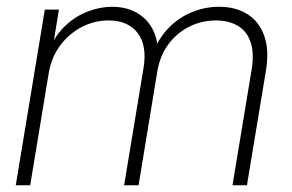

<svg xmlns="http://www.w3.org/2000/svg" viewBox="-20 -551 868 571"><path d="M26.9 0 113.3 -522.5H155.3L136.2 -406.2L127.9 -407.2Q146.5 -449.2 176.5 -476.6Q206.5 -503.9 242.4 -517.3Q278.3 -530.8 313 -530.8Q354.5 -530.8 384.8 -514.2Q415 -497.6 431.9 -467.8Q448.7 -438 449.7 -399.4L438.5 -402.3Q455.1 -441.4 484.1 -470.5Q513.2 -499.5 551.3 -515.1Q589.4 -530.8 631.3 -530.8Q682.1 -530.8 716.8 -508.3Q751.5 -485.8 766.1 -443.6Q780.8 -401.4 771 -341.8L714.4 0H671.4L728.5 -344.7Q736.3 -393.1 725.3 -425.5Q714.4 -458 687.5 -474.1Q660.6 -490.2 622.6 -490.2Q579.6 -490.2 542.7 -471.7Q505.9 -453.1 480.7 -419.2Q455.6 -385.3 447.8 -338.4L392.1 0H349.1L406.7 -347.7Q418 -416 389.2 -453.1Q360.4 -490.2 303.2 -490.2Q260.7 -490.2 223.1 -470.7Q185.5 -451.2 159.2 -416Q132.8 -380.9 125 -334L69.8 0Z"/></svg>

Font: Inter 28pt ExtraLight
Style: Italic
Weight: 250
Italic angle: -9.3988°
Designer: Rasmus Andersson
Foundry: rsms
Version: Version 4.001;git-66647c0bb